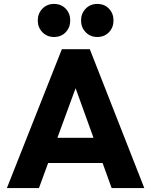

<svg xmlns="http://www.w3.org/2000/svg" viewBox="-20 -956 768 976"><path d="M15 0 294.5 -706H436.5L713.5 0H547.5L336 -586H393L178 0ZM174 -127.5V-255.5H558.5V-127.5ZM254.5 -768Q219 -768 195.5 -792.2Q172 -816.5 172 -852Q172 -887.5 195.5 -911.8Q219 -936 254.5 -936Q291 -936 314 -911.8Q337 -887.5 337 -852Q337 -816.5 314 -792.2Q291 -768 254.5 -768ZM474.5 -768Q439 -768 415.5 -792.2Q392 -816.5 392 -852Q392 -887.5 415.5 -911.8Q439 -936 474.5 -936Q511 -936 534 -911.8Q557 -887.5 557 -852Q557 -816.5 534 -792.2Q511 -768 474.5 -768Z"/></svg>

Font: Outfit Thin
Style: Regular
Weight: 100
Designer: Rodrigo Fuenzalida
Foundry: fragTYPE
Version: Version 1.000